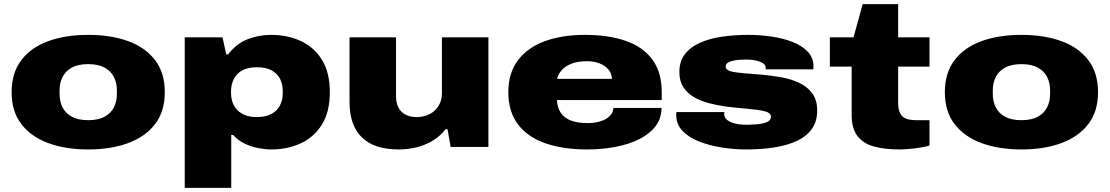

<svg xmlns="http://www.w3.org/2000/svg" viewBox="-20 -708 5346 925"><path d="M405 12Q296 12 213 -18.5Q130 -49 83 -110Q36 -171 36 -264Q36 -357 83 -418.5Q130 -480 213 -510Q296 -540 405 -540Q514 -540 597 -510Q680 -480 727 -418.5Q774 -357 774 -264Q774 -171 727 -110Q680 -49 597 -18.5Q514 12 405 12ZM405 -129Q454 -129 484.5 -146Q515 -163 529 -191.5Q543 -220 543 -254V-274Q543 -308 529 -336.5Q515 -365 484.5 -382Q454 -399 405 -399Q356 -399 325.5 -382Q295 -365 281 -336.5Q267 -308 267 -274V-254Q267 -220 281 -191.5Q295 -163 325.5 -146Q356 -129 405 -129Z M870 197V-528H1052L1070 -446H1079Q1120 -499 1174 -519.5Q1228 -540 1286 -540Q1365 -540 1429 -510.5Q1493 -481 1531 -420Q1569 -359 1569 -264Q1569 -169 1531 -108Q1493 -47 1429 -17.5Q1365 12 1286 12Q1258 12 1224 5.5Q1190 -1 1158 -16.5Q1126 -32 1103 -58H1094V197ZM1217 -144Q1261 -144 1288.5 -159.5Q1316 -175 1329 -200.5Q1342 -226 1342 -255V-273Q1342 -303 1329 -328.5Q1316 -354 1288.5 -369Q1261 -384 1217 -384Q1173 -384 1145.5 -368Q1118 -352 1105.5 -325.5Q1093 -299 1093 -267V-261Q1093 -237 1100 -216Q1107 -195 1122 -179Q1137 -163 1160.5 -153.5Q1184 -144 1217 -144Z M1901 12Q1783 12 1723.5 -46Q1664 -104 1664 -216V-528H1888V-243Q1888 -222 1894 -203.5Q1900 -185 1912 -172Q1924 -159 1943 -151.5Q1962 -144 1987 -144Q2023 -144 2050.5 -158.5Q2078 -173 2093.5 -199Q2109 -225 2109 -257V-528H2333V0H2151L2136 -86H2127Q2100 -51 2063.5 -29.5Q2027 -8 1985.5 2Q1944 12 1901 12Z M2808 12Q2695 12 2609.5 -17Q2524 -46 2476.5 -107.5Q2429 -169 2429 -264Q2429 -357 2476 -418.5Q2523 -480 2606 -510Q2689 -540 2798 -540Q2912 -540 2995 -511Q3078 -482 3123 -421Q3168 -360 3168 -264V-226H2663Q2665 -189 2682 -164Q2699 -139 2731.5 -127Q2764 -115 2810 -115Q2840 -115 2863.5 -121Q2887 -127 2903 -137.5Q2919 -148 2927 -161Q2935 -174 2935 -188H3167Q3167 -138 3138.5 -100.5Q3110 -63 3060.5 -38Q3011 -13 2946 -0.5Q2881 12 2808 12ZM2664 -328H2928Q2928 -345 2920 -360Q2912 -375 2896.5 -387Q2881 -399 2858.5 -406Q2836 -413 2808 -413Q2764 -413 2734 -401.5Q2704 -390 2686.5 -370.5Q2669 -351 2664 -328Z M3576 12Q3516 12 3456.5 2.5Q3397 -7 3347.5 -26.5Q3298 -46 3268 -77.5Q3238 -109 3238 -154Q3238 -157 3238 -160.5Q3238 -164 3239 -168H3470Q3469 -164 3469 -161.5Q3469 -159 3469 -157Q3470 -140 3484.5 -129Q3499 -118 3523 -112.5Q3547 -107 3576 -107Q3596 -107 3624 -109Q3652 -111 3673 -119Q3694 -127 3694 -146Q3694 -165 3662 -172.5Q3630 -180 3580 -184Q3530 -188 3475 -195Q3433 -201 3393.5 -211.5Q3354 -222 3322.5 -240.5Q3291 -259 3272 -288.5Q3253 -318 3253 -361Q3253 -413 3280 -447.5Q3307 -482 3353.5 -502.5Q3400 -523 3459.5 -531.5Q3519 -540 3584 -540Q3640 -540 3696 -532Q3752 -524 3798 -506Q3844 -488 3871.5 -459Q3899 -430 3899 -388Q3899 -385 3899 -380.5Q3899 -376 3898 -374H3669V-382Q3669 -395 3655.5 -403.5Q3642 -412 3622 -416.5Q3602 -421 3581 -421Q3572 -421 3554.5 -420.5Q3537 -420 3519 -417Q3501 -414 3488.5 -407Q3476 -400 3476 -387Q3476 -371 3500.5 -364.5Q3525 -358 3565 -355Q3605 -352 3652 -348Q3698 -344 3745 -335.5Q3792 -327 3831 -308.5Q3870 -290 3893.5 -258Q3917 -226 3917 -175Q3917 -121 3889.5 -84.5Q3862 -48 3814.5 -27Q3767 -6 3705.5 3Q3644 12 3576 12Z M4315 12Q4243 12 4191 -2Q4139 -16 4111 -52.5Q4083 -89 4083 -156V-387H3978V-528H4092L4136 -688H4307V-528H4458V-387H4307V-210Q4307 -171 4325 -150Q4343 -129 4395 -129H4458V-7Q4444 -2 4417 2.5Q4390 7 4362 9.5Q4334 12 4315 12Z M4901 12Q4792 12 4709 -18.5Q4626 -49 4579 -110Q4532 -171 4532 -264Q4532 -357 4579 -418.5Q4626 -480 4709 -510Q4792 -540 4901 -540Q5010 -540 5093 -510Q5176 -480 5223 -418.5Q5270 -357 5270 -264Q5270 -171 5223 -110Q5176 -49 5093 -18.5Q5010 12 4901 12ZM4901 -129Q4950 -129 4980.5 -146Q5011 -163 5025 -191.5Q5039 -220 5039 -254V-274Q5039 -308 5025 -336.5Q5011 -365 4980.5 -382Q4950 -399 4901 -399Q4852 -399 4821.5 -382Q4791 -365 4777 -336.5Q4763 -308 4763 -274V-254Q4763 -220 4777 -191.5Q4791 -163 4821.5 -146Q4852 -129 4901 -129Z"/></svg>

Font: Archivo Expanded Black
Style: Regular
Weight: 900
Width: 7
Designer: Hector Gatti
Foundry: Omnibus-Type
Version: Version 2.001